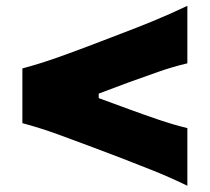

<svg xmlns="http://www.w3.org/2000/svg" viewBox="-20 -666 700 641"><path d="M605.5 -45.9Q545.9 -74.7 489.5 -97.2Q433.1 -119.6 383.8 -138.7L275.4 -179.7Q226.6 -198.2 170.4 -218.5Q114.3 -238.8 54.7 -254.9V-437.5Q114.3 -453.6 170.7 -473.6Q227.1 -493.7 275.9 -512.2L384.3 -553.7Q433.6 -572.3 489.7 -595.2Q545.9 -618.2 605.5 -646.5V-454.6Q557.6 -443.4 509.5 -426.5Q461.4 -409.7 412.6 -392.1L309.6 -353.5V-338.4L412.1 -300.8Q460.4 -283.2 509 -266.6Q557.6 -250 605.5 -238.3Z"/></svg>

Font: Pinar DS1 ExtraBold
Style: Regular
Weight: 800
Designer: Amin Abedi
Version: Version 3.000